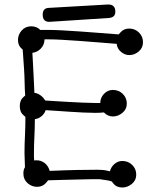

<svg xmlns="http://www.w3.org/2000/svg" viewBox="-20 -833 716 854"><path d="M485 -16 477 -26 463 -30 423 -36H412Q404 -36 394 -36Q384 -36 367.5 -35.5Q351 -35 326 -34.5Q301 -34 264 -33L194 -31L185 -20Q170 -2 145 -2Q121 -2 102.5 -18.5Q84 -35 84 -61Q84 -79 91 -89Q91 -103 90 -120Q89 -137 89 -151Q89 -190 91 -229Q93 -268 93 -313L85 -320Q68 -334 68 -361Q68 -388 85 -402L92 -408Q90 -437 89.5 -466Q89 -495 87 -526L81 -612L77 -616Q60 -630 60 -655Q60 -679 76.5 -697.5Q93 -716 119 -716Q143 -716 159 -700H194Q219 -700 256.5 -698Q294 -696 336.5 -693Q379 -690 423.5 -686.5Q468 -683 508 -680L515 -688Q530 -706 555 -706Q580 -706 598 -688.5Q616 -671 616 -645Q616 -620 597 -604Q578 -588 555 -588Q535 -588 518 -602.5Q501 -617 499 -638Q460 -641 417 -644.5Q374 -648 333 -651Q292 -654 255.5 -656Q219 -658 193 -658H178Q178 -634 161.5 -617Q145 -600 124 -598L126 -563Q129 -516 130 -485.5Q131 -455 133 -420Q146 -419 159.5 -409.5Q173 -400 181 -386Q200 -385 228 -383Q256 -381 287 -379.5Q318 -378 348 -376.5Q378 -375 401 -375H426Q426 -398 442.5 -415.5Q459 -433 482 -433Q508 -433 526 -415.5Q544 -398 544 -372Q544 -347 524.5 -331Q505 -315 482 -315Q460 -315 443 -332V-333Q434 -332 424 -331.5Q414 -331 403 -331Q380 -331 350 -332.5Q320 -334 289.5 -336Q259 -338 230.5 -340Q202 -342 183 -343Q178 -327 164.5 -316Q151 -305 135 -303Q135 -263 133 -226Q131 -189 131 -151Q131 -143 131 -135Q131 -127 132 -119Q133 -120 143 -120Q163 -120 179 -107.5Q195 -95 201 -73Q215 -73 229.5 -74Q244 -75 266.5 -75.5Q289 -76 323.5 -77Q358 -78 413 -78Q424 -78 437 -77Q450 -76 469 -71Q474 -91 489.5 -104Q505 -117 524 -117Q550 -117 568 -99.5Q586 -82 586 -56Q586 -31 566.5 -15Q547 1 524 1Q513 1 502.5 -3Q492 -7 485 -16ZM464 -753 202 -736Q170 -734 170 -768Q170 -798 199 -798H198L460 -813Q493 -814 493 -781Q493 -755 464 -753Z"/></svg>

Font: Nelagoney
Style: Regular
Weight: 400
Designer: Kanati
Foundry: Kanati and Michael Everson
Version: Version 2.000